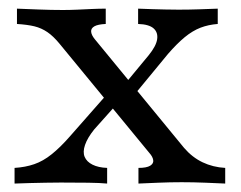

<svg xmlns="http://www.w3.org/2000/svg" viewBox="-20 -435 571 455"><path d="M308.1 0V-37.1Q327.4 -37.1 335.9 -42.3Q344.4 -47.6 343.1 -55.6Q341.9 -63.7 333.9 -72.6L121 -331.5Q106.5 -349.2 92.3 -358.9Q78.2 -368.5 61.7 -372.6Q45.2 -376.6 20.2 -378.2V-414.5Q40.3 -413.7 71 -412.5Q101.6 -411.3 129 -411.3Q146 -411.3 163.3 -412.1Q180.6 -412.9 198 -413.7Q215.3 -414.5 230.6 -414.5V-378.2Q212.1 -377.4 203.6 -372.6Q195.2 -367.7 196 -359.7Q196.8 -351.6 204.8 -341.9L416.1 -84.7Q435.5 -62.1 460.1 -50.4Q484.7 -38.7 513.7 -37.1V0Q496.8 -0.8 467.3 -2Q437.9 -3.2 410.5 -3.2Q383.1 -3.2 354.8 -2Q326.6 -0.8 308.1 0ZM14.5 0V-37.1Q40.3 -38.7 61.3 -46Q82.3 -53.2 102.4 -69.4Q122.6 -85.5 145.2 -111.3L239.5 -218.5L263.7 -196L203.2 -128.2Q187.1 -108.1 181.5 -91.5Q175.8 -75 180.6 -63.3Q185.5 -51.6 199.2 -44.8Q212.9 -37.9 233.9 -37.1V0Q217.7 -1.6 189.1 -2Q160.5 -2.4 124.2 -2.4Q106.5 -2.4 87.9 -2Q69.4 -1.6 51.2 -1.2Q33.1 -0.8 14.5 0ZM294.4 -205.6 270.2 -229 332.3 -304Q350 -325.8 352.4 -341.9Q354.8 -358.1 344 -367.7Q333.1 -377.4 307.3 -378.2V-414.5Q325 -413.7 340.7 -413.3Q356.5 -412.9 371.4 -412.5Q386.3 -412.1 403.2 -412.1Q428.2 -412.1 451.2 -412.9Q474.2 -413.7 496 -414.5V-378.2Q474.2 -376.6 455.2 -369.4Q436.3 -362.1 417.7 -346.8Q399.2 -331.5 378.2 -307.3Z"/></svg>

Font: Playfair 9pt
Style: Regular
Weight: 400
Designer: Claus Eggers Sørensen
Foundry: Claus Eggers Sørensen
Version: Version 2.203